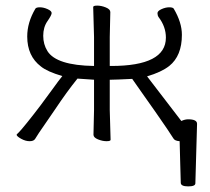

<svg xmlns="http://www.w3.org/2000/svg" viewBox="-20 -498 749 684"><path d="M626 -67Q639 -73 650 -73Q682 -73 682 -57V-56L676 155Q676 166 650.5 166Q625 166 624 154Q623 131 622 82.5Q621 34 620 5Q603 4 598 -4.5Q593 -13 575 -39.5Q557 -66 534 -99Q511 -132 488.5 -163.5Q466 -195 451 -217Q391 -214 376 -214H371V-106L374 0Q374 5 359.5 5Q345 5 329 -1.5Q313 -8 313 -18L315 -106V-214L256 -218Q218 -171 176 -108L119 -25L105 -3Q100 5 85.5 5Q71 5 55.5 -3.5Q40 -12 39 -18Q40 -20 46.5 -26Q53 -32 76 -60.5Q99 -89 124 -122Q149 -155 169 -183Q189 -211 202 -227Q148 -243 126 -261Q77 -298 77 -368Q77 -418 106 -467Q109 -472 122 -472Q135 -472 149.5 -465.5Q164 -459 164 -451.5Q164 -444 149 -422.5Q134 -401 134 -370.5Q134 -340 149 -316Q181 -265 315 -263V-366L312 -473Q312 -478 326.5 -478Q341 -478 357 -471.5Q373 -465 373 -455L371 -366V-263H376Q571 -263 571 -364Q571 -403 545 -437Q541 -443 541 -451Q541 -459 555.5 -465.5Q570 -472 583 -472Q596 -472 599 -467Q628 -418 628 -374Q628 -299 583 -263Q555 -241 504 -226Z"/></svg>

Font: LXGW WenKai Light
Style: Regular
Weight: 300
Designer: LXGW / Fontworks Inc.
Foundry: LXGW / Fontworks Inc.
Version: Version 1.501; October 10, 2024